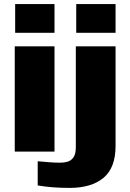

<svg xmlns="http://www.w3.org/2000/svg" viewBox="-20 -740 636 937"><path d="M54 -580V-720H246V-580ZM52 0V-514H246V0ZM352 -580V-720H544V-580ZM320 177Q274 177 237 174Q200 171 164 165V47Q191 49 218.5 51.5Q246 54 274 54Q293 54 310 49Q327 44 338.5 28Q350 12 350 -21V-514H544V-28Q544 79 485 128Q426 177 320 177Z"/></svg>

Font: Special Gothic Expanded One
Style: Regular
Weight: 400
Designer: Alistair McCready
Foundry: Monolith
Version: Version 1.010; ttfautohint (v1.8.4.7-5d5b)